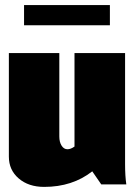

<svg xmlns="http://www.w3.org/2000/svg" viewBox="-20 -730 535 760"><path d="M415 -629.9H75.2V-710H415ZM15.1 -520H214.8V-189.9Q214.8 -167.5 223.9 -153.3Q232.9 -139.2 247.1 -139.2Q259.8 -139.2 274.9 -149.9V-520H475.1V-80.1Q475.1 -33.2 480 0H380.9L345.2 -51.8Q266.6 9.8 154.8 9.8Q92.8 9.8 54 -23.7Q15.1 -57.1 15.1 -109.9Z"/></svg>

Font: Mikodacs
Style: Regular
Weight: 400
Designer: gluk (gluksza@wp.pl)
Foundry: gluk (gluksza@wp.pl)
Version: Version 0.28